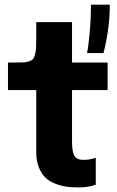

<svg xmlns="http://www.w3.org/2000/svg" viewBox="-20 -802 509 833"><path d="M456.5 -781.7Q456.5 -681.2 429.2 -571.8H357.4Q363.3 -596.2 368.9 -657.7Q374.5 -719.2 374.5 -781.7ZM321.3 11.2Q293.9 11.2 270.8 8.3Q247.6 5.4 221.7 -4.4Q195.8 -14.2 178.2 -30.3Q160.6 -46.4 148.9 -75Q137.2 -103.5 137.2 -142.1V-411.1H14.6V-530.8H48.8Q71.8 -530.8 83.7 -531.5Q95.7 -532.2 107.4 -536.4Q119.1 -540.5 123.5 -546.1Q127.9 -551.8 131.8 -565.4Q135.7 -579.1 136.5 -595Q137.2 -610.8 137.2 -639.2V-706.1H292.5V-530.8H446.8V-411.1H292.5V-186Q292.5 -146.5 302 -127.4Q311.5 -108.4 341.8 -108.4Q372.1 -108.4 395.5 -117.7V-1Q363.3 11.2 321.3 11.2Z"/></svg>

Font: Epilogue
Style: Bold
Weight: 700
Designer: Tyler Finck
Foundry: Etcetera Type Co
Version: Version 2.112